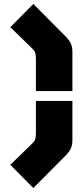

<svg xmlns="http://www.w3.org/2000/svg" viewBox="-20 -802 420 968"><path d="M161 -293H345V-96Q345 -70 337 -53Q329 -36 309 -16L148 146L32 29L144 -80Q156 -91 158.5 -103.5Q161 -116 161 -132ZM345 -343H161V-504Q161 -520 158.5 -532.5Q156 -545 144 -556L32 -665L148 -782L309 -620Q329 -600 337 -583Q345 -566 345 -540Z"/></svg>

Font: Protest Guerrilla
Style: Regular
Weight: 400
Designer: Octavio Pardo
Foundry: Ashler Design
Version: Version 2.005; ttfautohint (v1.8.4.7-5d5b)